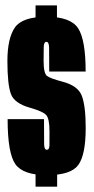

<svg xmlns="http://www.w3.org/2000/svg" viewBox="-20 -696 351 716"><path d="M112.6 -603.2V-675.8H192.4V-603.2ZM112.6 0V-74.6H193.1V0ZM155.4 -42.9Q65.6 -42.9 37 -84.3Q8.4 -125.8 8.4 -251.8H144.1Q144.1 -177.1 144.6 -157.3Q145.1 -137.5 154.6 -137.5Q164.1 -137.5 164.4 -154.4Q164.6 -171.4 164.6 -205.6Q164.6 -254.8 151.6 -267.8Q138.5 -280.9 93.9 -293.6Q33.1 -310.2 20.4 -346.4Q7.6 -382.6 7.6 -467.9Q7.6 -553.2 35.5 -593.4Q63.4 -633.5 153.1 -633.5Q242.9 -633.5 271.1 -590.9Q299.4 -548.2 299.4 -429.2H163.6Q163.6 -496.5 163.1 -518.2Q162.6 -540 153.1 -540Q143.6 -540 143.1 -520.6Q142.6 -501.2 142.6 -469Q142.6 -421.9 155.6 -412.6Q168.6 -403.2 211.6 -391.8Q270.6 -376.9 285.1 -338.7Q299.6 -300.5 299.6 -218.4Q299.6 -119.4 272.2 -81.1Q244.9 -42.9 155.4 -42.9Z"/></svg>

Font: Anybody UltraCondensed Thin
Style: Regular
Weight: 100
Width: 1
Designer: Tyler Finck
Foundry: Etcetera Type Company
Version: Version 1.110